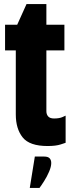

<svg xmlns="http://www.w3.org/2000/svg" viewBox="-20 -712 359 948"><path d="M111 -692H209V-590H298V-463H209V-163Q209 -147 218 -137Q227 -127 247 -127Q273 -127 288.5 -134Q304 -141 304 -141V-7Q304 -7 280 1Q256 9 215 9Q126 9 92 -33.5Q58 -76 58 -147V-463H5V-590H65ZM152 61H198Q217 61 225 69.5Q233 78 233 93Q233 111 222.5 135.5Q212 160 198 182Q184 204 175 216H127Z"/></svg>

Font: Khand Variable Light
Style: Regular
Weight: 300
Designer: Satya Rajpurohit
Foundry: Indian Type Foundry
Version: Version 3.000